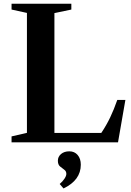

<svg xmlns="http://www.w3.org/2000/svg" viewBox="-20 -782 720 1055"><path d="M43.5 0V-32.5L128 -52V-711L43.5 -729.5V-761.5H372V-729.5L279 -710V-51.5H536.5Q565 -94 585.5 -137Q606 -180 624.5 -233H669L628.5 0ZM329 253.5 308 229Q324 215.5 334.2 200Q344.5 184.5 344.5 173.5Q344.5 158.5 333 150.5Q321.5 142.5 309.8 132.5Q298 122.5 298 101Q298 79 315.5 64.2Q333 49.5 361 49.5Q389.5 49.5 406.8 69.8Q424 90 424 123Q424 208 329 253.5Z"/></svg>

Font: Libre Caslon Text SemiBold
Style: Regular
Weight: 600
Designer: Pablo Impallari, Rodrigo Fuenzalida, Katja Schimmel
Foundry: Pablo Impallari, Rodrigo Fuenzalida
Version: Version 2.000